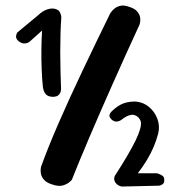

<svg xmlns="http://www.w3.org/2000/svg" viewBox="-20 -679 655 698"><path d="M168 -9Q149 -15 140 -25.5Q131 -36 129 -46.5Q127 -57 128 -64.5Q129 -72 129 -72Q154 -142 193.5 -232.5Q233 -323 281.5 -425Q330 -527 380 -629Q380 -629 384 -635Q388 -641 396.5 -648Q405 -655 418 -658Q431 -661 450 -654Q470 -648 479 -637Q488 -626 489.5 -615Q491 -604 489 -596.5Q487 -589 487 -589Q435 -476 389 -372.5Q343 -269 305.5 -181Q268 -93 241 -25Q241 -25 233 -17.5Q225 -10 209 -5Q193 0 168 -9ZM171 -327Q154 -328 147 -336Q140 -344 138 -353Q136 -362 136 -362Q133 -390 131.5 -427Q130 -464 130.5 -501.5Q131 -539 133 -568L86 -526Q86 -526 81 -523.5Q76 -521 67.5 -521Q59 -521 48 -529Q39 -537 38.5 -544Q38 -551 40.5 -556Q43 -561 43 -561L119 -624Q136 -640 152.5 -645Q169 -650 179 -647Q192 -644 196.5 -636.5Q201 -629 202 -622.5Q203 -616 203 -616Q201 -591 200 -558.5Q199 -526 199 -490Q199 -454 200 -419Q201 -384 202 -355Q202 -355 201 -348Q200 -341 193.5 -334Q187 -327 171 -327ZM429 -1Q420 0 411 -5Q402 -10 397.5 -19Q393 -28 397 -39Q450 -121 473 -168.5Q496 -216 492 -237Q488 -248 481 -254Q474 -260 463 -262Q450 -261 439.5 -255.5Q429 -250 421 -243Q421 -243 415.5 -240Q410 -237 402.5 -237Q395 -237 386 -244Q379 -251 378 -256Q377 -261 379.5 -265Q382 -269 383 -271Q399 -288 418.5 -298.5Q438 -309 468 -310Q498 -309 520 -291.5Q542 -274 552 -247.5Q562 -221 555 -193Q549 -170 539 -146Q529 -122 514.5 -98Q500 -74 481 -49H551Q551 -49 557 -47Q563 -45 570 -40.5Q577 -36 577 -26Q578 -16 573.5 -11.5Q569 -7 564 -5.5Q559 -4 559 -4Z"/></svg>

Font: Sour Gummy Black SemiBold
Style: Regular
Weight: 600
Version: Version 1.000